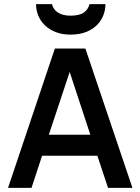

<svg xmlns="http://www.w3.org/2000/svg" viewBox="-20 -911 681 931"><path d="M19 0 246.1 -675.8H394L622.1 0H503.9L452.1 -155.8H184.1L132.8 0ZM216.8 -257.8H418L317.9 -562ZM491.2 -891.1Q491.2 -862.3 480.7 -835.7Q470.2 -809.1 449.2 -788.6Q428.2 -768.1 396.5 -755.6Q364.7 -743.2 321.8 -743.2Q280.8 -743.2 249.5 -755.6Q218.3 -768.1 197.3 -788.6Q176.3 -809.1 165.5 -835.7Q154.8 -862.3 154.8 -891.1H231.9Q238.8 -863.8 262 -849.4Q285.2 -835 321.8 -835Q363.3 -835 385.3 -849.4Q407.2 -863.8 414.1 -891.1Z"/></svg>

Font: Lorenzo Sans Medium
Style: Regular
Weight: 500
Foundry: Intel Corporation
Version: Version 1.00; ttfautohint (v1.5)